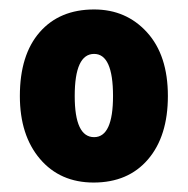

<svg xmlns="http://www.w3.org/2000/svg" viewBox="-20 -835 397 406"><path d="M335 -632Q335 -547 293 -498Q251 -449 178 -449Q107 -449 64.5 -499Q22 -549 22 -632Q22 -719 64 -767Q106 -815 179 -815Q247 -815 291 -766.5Q335 -718 335 -632ZM138 -632Q138 -545 179 -545Q219 -545 219 -632Q219 -721 179 -721Q138 -721 138 -632Z"/></svg>

Font: Noto Sans Kannada UI Condensed Black
Style: Regular
Weight: 900
Width: 3
Designer: Jelle Bosma - Monotype Design Team
Foundry: Monotype Imaging Inc.
Version: Version 2.005; ttfautohint (v1.8.4.7-5d5b)